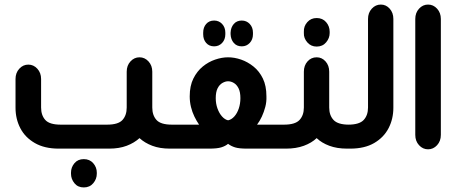

<svg xmlns="http://www.w3.org/2000/svg" viewBox="-20 -651 1998 841"><path d="M738 -105V0H724Q680 0 647 -12.5Q614 -25 591 -46Q568 -25 535 -12.5Q502 0 458 0H237Q175 0 132.5 -24.5Q90 -49 69 -89.5Q48 -130 48 -179V-305Q48 -332 64.5 -350Q81 -368 104 -368Q127 -368 143.5 -350Q160 -332 160 -305V-180Q160 -146 178.5 -125.5Q197 -105 246 -105H449Q498 -105 516.5 -125.5Q535 -146 535 -180V-337Q535 -364 551.5 -382Q568 -400 591 -400Q614 -400 630.5 -382Q647 -364 647 -337V-180Q647 -146 665.5 -125.5Q684 -105 733 -105ZM347 46Q373 46 388.5 64Q404 82 404 105V110Q404 133 388.5 151.5Q373 170 347 170Q321 170 306 151.5Q291 133 291 110V105Q291 82 306 64Q321 46 347 46Z M918 -448Q896 -448 883 -463Q870 -478 870 -501V-508Q870 -531 883 -546Q896 -561 918 -561Q939 -561 953 -546Q967 -531 967 -508V-501Q967 -478 953 -463Q939 -448 918 -448ZM1039 -448Q1017 -448 1004 -463Q991 -478 990 -501V-508Q991 -531 1004 -546Q1017 -561 1039 -561Q1060 -561 1074 -546Q1088 -531 1088 -508V-501Q1088 -478 1074 -463Q1060 -448 1039 -448ZM726 0V-105H852Q841 -121 831.5 -140.5Q822 -160 816.5 -182.5Q811 -205 811 -229Q811 -275 827 -307Q843 -339 868 -359.5Q893 -380 922.5 -390Q952 -400 979 -400Q1007 -400 1036 -390Q1065 -380 1090.5 -359.5Q1116 -339 1131.5 -307Q1147 -275 1147 -229Q1148 -205 1142 -182.5Q1136 -160 1127 -140.5Q1118 -121 1106 -105H1232V0H1062Q1027 0 1009.5 -5.5Q992 -11 979 -21Q967 -11 949 -5.5Q931 0 896 0ZM979 -124Q994 -127 1006.5 -141Q1019 -155 1026 -176Q1033 -197 1033 -221Q1033 -248 1025 -264Q1017 -280 1004.5 -287.5Q992 -295 979 -295Q967 -295 954 -287.5Q941 -280 933 -264Q925 -248 925 -221Q925 -197 932.5 -176Q940 -155 952.5 -141Q965 -127 979 -124Z M1367 -447Q1342 -447 1326 -465.5Q1310 -484 1311 -506V-512Q1310 -536 1326 -554Q1342 -572 1367 -572Q1393 -572 1408.5 -554Q1424 -536 1424 -512V-506Q1424 -484 1408.5 -465.5Q1393 -447 1367 -447ZM1513 -105V0H1500Q1456 0 1422.5 -12.5Q1389 -25 1367 -46Q1345 -25 1311 -12.5Q1277 0 1233 0H1220V-105H1224Q1273 -105 1292 -125.5Q1311 -146 1311 -180V-337Q1311 -364 1327 -382Q1343 -400 1367 -400Q1390 -400 1406 -382Q1422 -364 1422 -337V-180Q1422 -146 1441 -125.5Q1460 -105 1509 -105Z M1501 0V-105H1505Q1554 -105 1573 -125.5Q1592 -146 1592 -180V-568Q1592 -595 1608.5 -613Q1625 -631 1648 -631Q1671 -631 1687 -613Q1703 -595 1703 -568V-179Q1703 -130 1682 -89.5Q1661 -49 1619 -24.5Q1577 0 1514 0Z M1799 -568Q1799 -595 1815.5 -613Q1832 -631 1855 -631Q1878 -631 1894.5 -613Q1911 -595 1911 -568V-60Q1911 -33 1894.5 -15Q1878 3 1855 3Q1832 3 1815.5 -15Q1799 -33 1799 -60Z"/></svg>

Font: Beiruti
Style: Bold
Weight: 700
Designer: Arlette Boutros
Foundry: Boutros
Version: Version 1.41